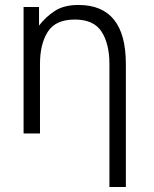

<svg xmlns="http://www.w3.org/2000/svg" viewBox="-20 -536 618 771"><path d="M419.4 214.8V-279.3Q419.4 -359.4 388.2 -408.4Q356.9 -457.5 280.3 -457.5Q203.1 -457.5 171.9 -408.4Q140.6 -359.4 140.6 -279.3V0H74.7V-507.8H136.7V-433.1Q162.1 -466.8 199.2 -491.5Q236.3 -516.1 294.9 -516.1Q485.4 -516.1 485.4 -279.3V214.8Z"/></svg>

Font: Giphurs Light
Style: Regular
Weight: 300
Version: Version 0.920; ttfautohint (v1.8.4.7-5d5b)